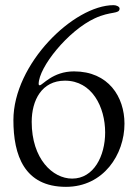

<svg xmlns="http://www.w3.org/2000/svg" viewBox="-20 -712 530 745"><path d="M32 -246C32 -110 74 13 236 13C382 13 463 -113 463 -232C463 -336 401 -435 267 -435C184 -435 145 -381 134 -381C132 -381 130 -383 130 -386C130 -451 244 -593 348 -641C410 -670 444 -656 444 -679C444 -686 432 -692 421 -692C266 -692 32 -464 32 -246ZM103 -239C103 -323 142 -399 232 -399C337 -399 388 -297 388 -198C388 -107 344 -19 260 -19C184 -19 103 -96 103 -239Z"/></svg>

Font: OFL Sorts Mill Goudy
Style: Italic
Weight: 500
Italic angle: -6°
Version: Version 003.000